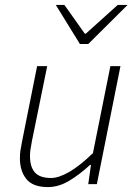

<svg xmlns="http://www.w3.org/2000/svg" viewBox="-20 -749 549 781"><path d="M175 12Q114 12 87.5 -20.5Q61 -53 61 -105Q61 -123 63 -136Q65 -149 69 -170L131 -480H172L110 -176Q106 -155 104 -141.5Q102 -128 102 -114Q102 -70 122 -47.5Q142 -25 188 -25Q219 -25 261.5 -49.5Q304 -74 358 -126L429 -480H470L374 0H339L350 -78H346Q305 -40 262 -14Q219 12 175 12ZM305 -570 207 -729H242L325 -612H329L459 -729H499L339 -570Z"/></svg>

Font: Source Sans 3 ExtraLight Light
Style: Italic
Weight: 300
Italic angle: -11°
Version: Version 3.052;hotconv 1.1.0;makeotfexe 2.6.0